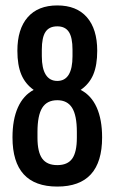

<svg xmlns="http://www.w3.org/2000/svg" viewBox="-20 -681 421 707"><path d="M191 6Q26 6 26 -175Q26 -241 46 -285.5Q66 -330 104 -350Q73 -372 58.5 -406.5Q44 -441 44 -494Q44 -574 82 -617.5Q120 -661 191 -661Q262 -661 300 -617.5Q338 -574 338 -494Q338 -441 323.5 -406.5Q309 -372 277 -350Q316 -330 336 -285.5Q356 -241 356 -175Q356 6 191 6ZM191 -73Q229 -73 246 -97Q263 -121 263 -174V-195Q263 -256 245.5 -284Q228 -312 191 -312Q153 -312 135.5 -284Q118 -256 118 -195V-174Q118 -121 135.5 -97Q153 -73 191 -73ZM191 -383Q219 -383 233 -406Q247 -429 247 -474V-498Q247 -543 233.5 -563.5Q220 -584 191 -584Q161 -584 147.5 -563.5Q134 -543 134 -498V-474Q134 -429 148.5 -406Q163 -383 191 -383Z"/></svg>

Font: Sofia Sans Extra Condensed SemiBold
Style: Regular
Weight: 600
Designer: Botio Nikoltchev, Ani Petrova
Foundry: lettersoup
Version: Version 4.101